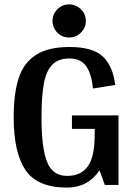

<svg xmlns="http://www.w3.org/2000/svg" viewBox="-20 -838 624 870"><path d="M517 0H455L431 -66Q378 12 284 12Q149 12 95.5 -67.5Q42 -147 42 -306Q42 -414 64.5 -483.5Q87 -553 142.5 -589Q198 -625 295 -625Q401 -625 446.5 -581.5Q492 -538 502 -453L401 -437Q395 -503 370.5 -538Q346 -573 295 -573Q245 -573 217.5 -545.5Q190 -518 179 -460.5Q168 -403 168 -306Q168 -169 193 -105Q218 -41 284 -41Q346 -41 377 -83Q408 -125 409 -219V-254H306V-315H517ZM218 -743Q218 -774 240 -796Q262 -818 293 -818Q324 -818 346.5 -796Q369 -774 369 -743Q369 -712 346.5 -690Q324 -668 293 -668Q262 -668 240 -690Q218 -712 218 -743Z"/></svg>

Font: Arya
Style: Bold
Weight: 700
Designer: Eduardo Rodriguez Tunni, Modular Infotech
Foundry: Eduardo Rodriguez Tunni, Modular Infotech
Version: Version 1.002